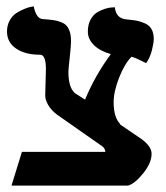

<svg xmlns="http://www.w3.org/2000/svg" viewBox="-20 -583 520 603"><path d="M247.1 -270Q278.3 -345.7 328.1 -413.1Q294.4 -422.4 275.1 -441.2Q255.9 -460 255.9 -483.9Q255.9 -505.9 264.6 -521.7Q273.4 -537.6 285.9 -544.7Q298.3 -551.8 310.8 -555.7Q323.2 -559.6 332 -559.6L340.8 -560.1Q343.8 -524.9 377.9 -522Q398.4 -520 409.2 -518.1Q421.9 -515.6 435.5 -509.5Q449.2 -503.4 456.1 -491.2Q462.9 -479 462.9 -460.9Q462.9 -447.8 457 -424.8Q451.2 -401.9 439 -384.8Q404.3 -402.3 393.1 -404.8Q371.6 -383.3 354.2 -339.4Q336.9 -295.4 336.9 -262.2Q336.9 -213.9 357.9 -192.9H356L424.8 -146Q456.1 -123 456.1 -100.1Q456.1 -71.3 429.7 -38.6Q403.3 -5.9 381.8 0H16.1L48.8 -106H311Q310.1 -115.2 303.2 -122.1L160.2 -222.2Q141.1 -236.3 131.1 -253.7Q121.1 -271 122.1 -285.2Q122.1 -296.9 123 -320.8Q124 -344.7 124 -356.9Q126 -411.1 106 -411.1Q58.6 -411.1 30.3 -430.7Q2 -450.2 2 -483.9Q2 -503.4 10.5 -518.8Q19 -534.2 31.5 -542Q43.9 -549.8 56.4 -554.9Q68.8 -560.1 77.1 -561.5L85.9 -563Q93.8 -522.9 116.2 -522.9Q135.7 -521.5 147.9 -519.8Q160.2 -518.1 171.9 -513.4Q183.6 -508.8 189.7 -501.5Q195.8 -494.1 199.5 -482.2Q203.1 -470.2 203.1 -453.1Q203.1 -440.9 199.2 -404.8Q194.8 -364.3 194.8 -357.9Q194.8 -309.6 213.9 -292H212.9Z"/></svg>

Font: Linux Libertine G
Style: Bold
Weight: 700
Designer: Philipp H. Poll
Foundry: Philipp H. Poll
Version: Version 5.0.3